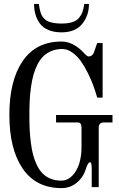

<svg xmlns="http://www.w3.org/2000/svg" viewBox="-20 -942 606 980"><path d="M293.9 -776.9Q255.4 -776.9 226.8 -789.1Q198.2 -801.3 183.1 -822.5Q168 -843.8 160.9 -868.4Q153.8 -893.1 153.8 -921.9H178.2Q180.7 -906.7 182.1 -898.2Q183.6 -889.6 187.5 -877.4Q191.4 -865.2 196 -858.4Q200.7 -851.6 209.2 -843.5Q217.8 -835.4 229 -831.3Q240.2 -827.1 256.6 -824.5Q272.9 -821.8 293.9 -821.8Q326.7 -821.8 348.9 -828.9Q371.1 -835.9 383.3 -850.8Q395.5 -865.7 401.1 -881.6Q406.7 -897.5 410.2 -921.9H434.1Q434.1 -861.8 398.9 -819.3Q363.8 -776.9 293.9 -776.9ZM293.9 -730Q355 -730 410.2 -669.9Q424.8 -653.8 432.1 -653.8Q449.2 -653.8 458 -670.9L476.1 -722.2H503.9V-443.8H476.1Q467.8 -473.6 456.8 -503.9Q445.8 -534.2 428.5 -569.1Q411.1 -604 392.3 -630.4Q373.5 -656.7 348.6 -674.3Q323.7 -691.9 297.9 -691.9Q268.1 -691.9 243.7 -682.1Q219.2 -672.4 201.9 -655.5Q184.6 -638.7 171.6 -613.5Q158.7 -588.4 150.9 -560.5Q143.1 -532.7 138.2 -497.6Q133.3 -462.4 131.6 -429Q129.9 -395.5 129.9 -356Q129.9 -316.4 131.3 -284.2Q132.8 -252 137.2 -216.1Q141.6 -180.2 148.7 -152.8Q155.8 -125.5 168.2 -99.6Q180.7 -73.7 197.3 -56.9Q213.9 -40 238 -30Q262.2 -20 292 -20Q324.7 -20 349.1 -45.4Q373.5 -70.8 384.8 -108.4Q396 -146 396 -189V-290Q396 -316.9 377.9 -316.9H266.1V-355H554.2V-316.9H509.8Q483.9 -316.9 483.9 -290V13.2H448.2V-79.1Q448.2 -113.8 439.9 -113.8Q428.2 -113.8 416 -73.2Q404.3 -36.1 371.3 -9Q338.4 18.1 293.9 18.1Q164.1 18.1 95.9 -81.3Q27.8 -180.7 27.8 -356Q27.8 -531.2 95.9 -630.6Q164.1 -730 293.9 -730Z"/></svg>

Font: New Heterodox Mono
Style: Book
Weight: 400
Designer: Hao Chi Kiang <hello@hckiang.com>, Alexey Kryukov <alexios@thessalonica.org.ru>
Version: Version 0.0.3